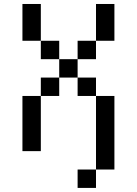

<svg xmlns="http://www.w3.org/2000/svg" viewBox="-20 -747 676 949"><path d="M454.5 -272.7V90.9H545.5V-272.7ZM90.9 -272.7V0H181.8V-272.7ZM272.7 -454.5V-545.5H181.8V-454.5ZM272.7 -454.5V-363.6H363.6V-454.5ZM363.6 -545.5V-454.5H454.5V-545.5ZM181.8 -545.5V-727.3H90.9V-545.5ZM181.8 -363.6V-272.7H272.7V-363.6ZM454.5 -727.3V-545.5H545.5V-727.3ZM363.6 -363.6V-272.7H454.5V-363.6ZM363.6 90.9V181.8H454.5V90.9Z"/></svg>

Font: Departure Mono
Style: Regular
Weight: 400
Monospace: yes
Designer: Helena Zhang
Version: Version 1.500;Glyphs 3.3.1 (3343)